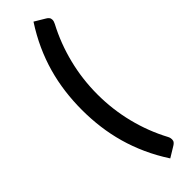

<svg xmlns="http://www.w3.org/2000/svg" viewBox="-318 -781 936 936"><g transform="rotate(-45 150.0 -313.5)"><path d="M160 -313.5Q160 -209.5 184.8 -110.8Q209.5 -12 256.5 76Q260 82.5 261.2 88Q262.5 93.5 262.5 98Q262.5 108 257.5 114.2Q252.5 120.5 245.5 124.5L190.5 158Q153.5 101 127.5 43.5Q101.5 -14 85 -72.5Q68.5 -131 60.8 -191Q53 -251 53 -313.5Q53 -376 60.8 -436.2Q68.5 -496.5 85 -555Q101.5 -613.5 127.5 -670.8Q153.5 -728 190.5 -785L245.5 -752Q252.5 -748 257.5 -741.8Q262.5 -735.5 262.5 -726Q262.5 -716 256 -703.5Q209.5 -615.5 184.8 -516.5Q160 -417.5 160 -313.5Z"/></g></svg>

Font: Lato TR
Style: Bold
Weight: 700
Designer: Lukasz Dziedzic
Foundry: tyPoland Lukasz Dziedzic
Version: Version 1.104 2013